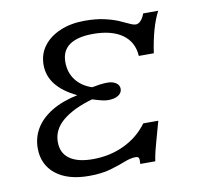

<svg xmlns="http://www.w3.org/2000/svg" viewBox="-70 -656 780 742"><g transform="rotate(-10 320.0 -285.0)"><path d="M221.8 11.3Q138.7 11.3 91.5 -26.2Q44.4 -63.7 44.4 -128.2Q44.4 -170.2 65.3 -205.2Q86.3 -240.3 127.8 -265.7Q169.4 -291.1 230.6 -304Q176.6 -329.8 149.6 -364.1Q122.6 -398.4 122.6 -441.1Q122.6 -483.9 146.4 -515.3Q170.2 -546.8 212.1 -564.5Q254 -582.3 308.1 -582.3Q352.4 -582.3 384.7 -575Q416.9 -567.7 439.5 -558.1Q462.1 -548.4 477 -541.1Q491.9 -533.9 501.6 -533.9Q511.3 -533.9 520.6 -543.5Q529.8 -553.2 536.3 -571H595.2Q564.5 -512.1 550 -412.1H491.1Q487.9 -466.9 446.4 -496.8Q404.8 -526.6 331.5 -526.6Q270.2 -526.6 238.7 -504.4Q207.3 -482.3 207.3 -437.9Q207.3 -396 230.2 -366.5Q253.2 -337.1 292.7 -324.2Q308.1 -327.4 323.4 -329.4Q338.7 -331.5 353.2 -331.5Q374.2 -331.5 387.1 -322.6Q400 -313.7 400 -299.2Q400 -283.9 385.5 -274.2Q371 -264.5 346 -264.5Q335.5 -264.5 322.6 -267.3Q309.7 -270.2 283.9 -278.2Q208.1 -256.5 166.5 -221.8Q125 -187.1 125 -138.7Q125 -95.2 156.5 -72.6Q187.9 -50 247.6 -50Q314.5 -50 370.6 -76.6Q426.6 -103.2 462.9 -152.4H521.8Q508.9 -106.5 501.6 -79.8Q494.4 -53.2 490.7 -39.1Q487.1 -25 485.9 -16.9Q484.7 -8.9 483.1 0H424.2Q425.8 -18.5 423 -23.8Q420.2 -29 410.5 -29Q391.1 -29 366.1 -19Q341.1 -8.9 306 1.2Q271 11.3 221.8 11.3Z"/></g></svg>

Font: Playfair 5pt SemiExpanded Light
Style: Italic
Weight: 300
Width: 6
Italic angle: -15.6°
Designer: Claus Eggers Sørensen
Foundry: Claus Eggers Sørensen
Version: Version 2.203